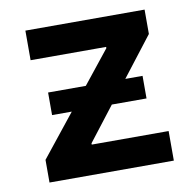

<svg xmlns="http://www.w3.org/2000/svg" viewBox="-66 -613 694 681"><g transform="rotate(-10 281.0 -272.5)"><path d="M58.9 0V-81.7L340.2 -434.3V-438.9H68.2V-545.5H497.5V-457.7L229.8 -111.2V-106.5H506.7V0ZM109.4 -234V-315.3H449.6V-234Z"/></g></svg>

Font: Inter Zeller Semi Bold
Style: Regular
Weight: 600
Designer: Rasmus Andersson; Joe Bland
Foundry: zeller
Version: Version 3.015;git-dec3a8cb1